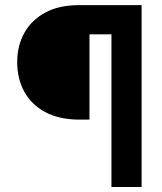

<svg xmlns="http://www.w3.org/2000/svg" viewBox="-20 -748 649 768"><path d="M48.8 -499Q48.8 -564.5 77.1 -616Q105.5 -667.5 160.6 -697.5Q215.8 -727.5 295.9 -727.5H546.4V0H425.8V-610.8H337.9V-269.5H295.9Q215.8 -270 160.6 -299.8Q105.5 -329.6 77.1 -381.3Q48.8 -433.1 48.8 -499Z"/></svg>

Font: Konkhmer Sleokchher
Style: Regular
Weight: 400
Designer: Suon May Sophanith
Version: Version 1.000; ttfautohint (v1.8.4.7-5d5b);gftools[0.9.23]